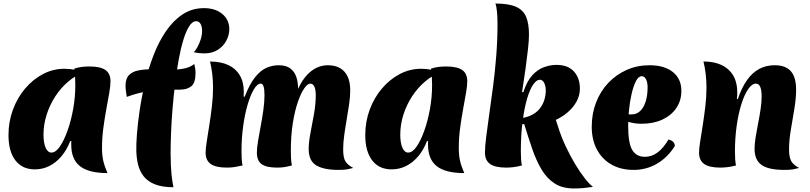

<svg xmlns="http://www.w3.org/2000/svg" viewBox="-20 -946 4580 1086"><path d="M377 -148Q358 -98 327.5 -62Q297 -26 259 -7Q221 12 177 12Q106 12 67 -39Q28 -90 28 -182Q28 -258 53 -325.5Q78 -393 122 -445Q166 -497 223 -527Q280 -557 344 -557Q372 -557 403.5 -551.5Q435 -546 457 -537Q409 -521 367 -485.5Q325 -450 293.5 -402Q262 -354 244 -298Q226 -242 226 -184Q226 -138 238 -110.5Q250 -83 271 -83Q295 -83 318.5 -117Q342 -151 362 -207Q382 -263 394 -330Q406 -397 406 -464Q406 -491 404.5 -515.5Q403 -540 400 -558Q423 -565 442 -567.5Q461 -570 486 -570Q548 -570 576.5 -550Q605 -530 605 -486Q605 -462 598 -421Q591 -380 581.5 -329Q572 -278 564.5 -221.5Q557 -165 557 -110Q557 -68 564 -37Q571 -6 588 33Q482 33 432.5 -6Q383 -45 383 -127Q383 -138 383 -141Q383 -144 384 -147Z M751 -93Q750 -127 754.5 -187Q759 -247 770 -322Q781 -397 800 -477Q819 -557 848 -632.5Q877 -708 918 -768.5Q959 -829 1012.5 -864.5Q1066 -900 1134 -900Q1198 -900 1237.5 -867Q1277 -834 1277 -781Q1277 -748 1260.5 -716.5Q1244 -685 1212.5 -664.5Q1181 -644 1136 -644Q1125 -644 1108 -645.5Q1091 -647 1076 -651Q1085 -659 1096 -678.5Q1107 -698 1115 -722.5Q1123 -747 1123 -771Q1123 -797 1114 -811.5Q1105 -826 1090 -826Q1068 -826 1050 -797.5Q1032 -769 1017 -720Q1002 -671 990.5 -607.5Q979 -544 970.5 -473.5Q962 -403 956 -331.5Q950 -260 947.5 -194.5Q945 -129 945 -77Q945 -40 946.5 -11.5Q948 17 950 39.5Q952 62 955 79.5Q958 97 961 113Q897 113 856 96.5Q815 80 792.5 51Q770 22 761 -15Q752 -52 751 -93ZM1079 -584Q1082 -572 1084 -559Q1086 -546 1086 -534Q1086 -477 1062 -458Q1038 -439 998 -439Q942 -439 901 -437.5Q860 -436 827.5 -431.5Q795 -427 764 -419Q733 -411 697 -398Q695 -413 692.5 -429.5Q690 -446 690 -461Q690 -501 709.5 -521Q729 -541 761.5 -547.5Q794 -554 834 -554Q860 -554 887 -552.5Q914 -551 939 -551Q979 -551 1016.5 -557.5Q1054 -564 1079 -584Z M1364 -399Q1392 -471 1423 -509.5Q1454 -548 1487.5 -562.5Q1521 -577 1556 -577Q1598 -577 1622 -559Q1646 -541 1656 -511Q1666 -481 1666 -444Q1697 -510 1740 -543.5Q1783 -577 1835 -577Q1875 -577 1903 -561Q1931 -545 1946 -513.5Q1961 -482 1961 -435Q1961 -401 1955 -358.5Q1949 -316 1941 -270.5Q1933 -225 1927 -181Q1921 -137 1921 -101Q1921 -52 1935 -31.5Q1949 -11 1978 4Q1962 8 1945.5 11.5Q1929 15 1894 15Q1812 15 1769 -10.5Q1726 -36 1726 -104Q1726 -142 1736 -193.5Q1746 -245 1756 -301Q1766 -357 1766 -408Q1766 -438 1758.5 -455.5Q1751 -473 1734 -473Q1720 -473 1701.5 -447Q1683 -421 1665.5 -371.5Q1648 -322 1636.5 -251Q1625 -180 1625 -91Q1625 -77 1626 -53Q1627 -29 1631 -10Q1604 -3 1586.5 -0.5Q1569 2 1547 2Q1487 2 1460 -17.5Q1433 -37 1433 -83Q1433 -109 1439.5 -148Q1446 -187 1454.5 -232Q1463 -277 1469.5 -323Q1476 -369 1476 -408Q1476 -473 1455 -473Q1435 -473 1415.5 -440Q1396 -407 1380 -352Q1364 -297 1355 -229.5Q1346 -162 1346 -92Q1346 -76 1347 -51Q1348 -26 1352 -10Q1328 -5 1308.5 -1.5Q1289 2 1263 2Q1201 2 1172 -18.5Q1143 -39 1143 -83Q1143 -106 1149.5 -146.5Q1156 -187 1164 -238Q1172 -289 1178.5 -344Q1185 -399 1185 -451Q1185 -490 1180.5 -528Q1176 -566 1168 -598Q1229 -598 1271.5 -578Q1314 -558 1336.5 -520Q1359 -482 1359 -426Q1359 -419 1358.5 -413Q1358 -407 1358 -400Z M2395 -148Q2376 -98 2345.5 -62Q2315 -26 2277 -7Q2239 12 2195 12Q2124 12 2085 -39Q2046 -90 2046 -182Q2046 -258 2071 -325.5Q2096 -393 2140 -445Q2184 -497 2241 -527Q2298 -557 2362 -557Q2390 -557 2421.5 -551.5Q2453 -546 2475 -537Q2427 -521 2385 -485.5Q2343 -450 2311.5 -402Q2280 -354 2262 -298Q2244 -242 2244 -184Q2244 -138 2256 -110.5Q2268 -83 2289 -83Q2313 -83 2336.5 -117Q2360 -151 2380 -207Q2400 -263 2412 -330Q2424 -397 2424 -464Q2424 -491 2422.5 -515.5Q2421 -540 2418 -558Q2441 -565 2460 -567.5Q2479 -570 2504 -570Q2566 -570 2594.5 -550Q2623 -530 2623 -486Q2623 -462 2616 -421Q2609 -380 2599.5 -329Q2590 -278 2582.5 -221.5Q2575 -165 2575 -110Q2575 -68 2582 -37Q2589 -6 2606 33Q2500 33 2450.5 -6Q2401 -45 2401 -127Q2401 -138 2401 -141Q2401 -144 2402 -147Z M2940 -424Q2960 -487 2991 -520.5Q3022 -554 3058 -566.5Q3094 -579 3127 -579Q3192 -579 3226 -542Q3260 -505 3260 -445Q3260 -405 3240.5 -370.5Q3221 -336 3190 -310Q3159 -284 3124 -268L3136 -231Q3154 -173 3180 -118Q3206 -63 3234 -16.5Q3262 30 3288.5 63.5Q3315 97 3334 111Q3307 115 3282.5 117.5Q3258 120 3226 120Q3161 120 3117 91.5Q3073 63 3043 12.5Q3013 -38 2990.5 -103.5Q2968 -169 2945 -244Q2928 -243 2917.5 -243Q2907 -243 2897 -243Q2891 -248 2891 -275Q2944 -276 2978 -291Q3012 -306 3031.5 -330Q3051 -354 3059 -381.5Q3067 -409 3067 -433Q3067 -459 3058 -477Q3049 -495 3033 -495Q3015 -495 2996 -468Q2977 -441 2961.5 -388.5Q2946 -336 2936 -260.5Q2926 -185 2926 -88Q2926 -63 2927.5 -43Q2929 -23 2932 -10Q2905 -3 2883.5 -0.5Q2862 2 2843 2Q2781 2 2752 -18.5Q2723 -39 2723 -83Q2723 -116 2730 -172Q2737 -228 2747.5 -301Q2758 -374 2769 -458Q2780 -542 2787 -631.5Q2794 -721 2794 -809Q2794 -850 2791 -880.5Q2788 -911 2782 -926Q2858 -926 2899 -907.5Q2940 -889 2956 -850.5Q2972 -812 2972 -751Q2972 -718 2966.5 -668.5Q2961 -619 2952.5 -557Q2944 -495 2933 -426Z M3564 15Q3492 15 3439 -15Q3386 -45 3356.5 -100Q3327 -155 3327 -229Q3327 -303 3351.5 -366.5Q3376 -430 3420.5 -477Q3465 -524 3524.5 -550.5Q3584 -577 3654 -577Q3738 -577 3786 -538.5Q3834 -500 3834 -432Q3834 -377 3805.5 -335Q3777 -293 3726.5 -269.5Q3676 -246 3608 -246Q3585 -246 3564.5 -249.5Q3544 -253 3524 -260L3527 -299H3553Q3581 -299 3601 -318Q3621 -337 3632 -371.5Q3643 -406 3643 -452Q3643 -480 3634 -497.5Q3625 -515 3610 -515Q3591 -515 3576.5 -486Q3562 -457 3552 -412.5Q3542 -368 3537.5 -320.5Q3533 -273 3533 -236Q3533 -135 3556.5 -97Q3580 -59 3628 -59Q3704 -59 3761 -157Q3797 -148 3797 -120Q3756 -55 3696 -20Q3636 15 3564 15Z M4153 -385Q4175 -450 4205 -492.5Q4235 -535 4274 -556Q4313 -577 4362 -577Q4424 -577 4453.5 -543Q4483 -509 4483 -438Q4483 -390 4473 -330Q4463 -270 4453 -210.5Q4443 -151 4443 -101Q4443 -58 4455 -35.5Q4467 -13 4500 4Q4484 8 4467.5 11.5Q4451 15 4416 15Q4327 15 4287.5 -13Q4248 -41 4248 -104Q4248 -133 4254 -170Q4260 -207 4268 -247.5Q4276 -288 4282 -327.5Q4288 -367 4288 -400Q4288 -473 4256 -473Q4233 -473 4211.5 -441.5Q4190 -410 4173 -355.5Q4156 -301 4146.5 -232Q4137 -163 4137 -88Q4137 -63 4138.5 -43Q4140 -23 4143 -10Q4116 -3 4094.5 -0.5Q4073 2 4054 2Q3992 2 3963 -18.5Q3934 -39 3934 -83Q3934 -106 3940.5 -146.5Q3947 -187 3955 -238Q3963 -289 3969.5 -344Q3976 -399 3976 -451Q3976 -490 3971.5 -528Q3967 -566 3959 -598Q4050 -598 4100 -552.5Q4150 -507 4150 -425Q4150 -416 4150 -408Q4150 -400 4148 -386Z"/></svg>

Font: Merienda Black
Style: Regular
Weight: 900
Designer: Eduardo Rodriguez Tunni
Foundry: Eduardo Rodriguez Tunni
Version: Version 2.001